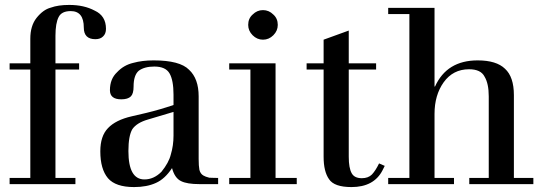

<svg xmlns="http://www.w3.org/2000/svg" viewBox="-20 -747 2208 779"><path d="M103 -465H19V-490H103V-590Q103 -642 128 -674Q155 -708 186 -716Q216 -727 261 -727Q321 -727 364 -704Q410 -683 410 -630Q410 -610 398 -599Q387 -588 367 -588Q320 -588 320 -635Q320 -702 267 -702Q230 -702 218 -678Q205 -653 205 -602V-490H301V-465H205V-25H286V0H19V-25H103Z M514 -275 574 -289Q628 -302 684 -321V-363Q684 -421 668 -449Q652 -477 606 -477Q566 -477 543 -460Q522 -442 522 -396Q522 -367 511 -356Q499 -344 472 -344Q426 -344 426 -381Q426 -427 455 -454Q482 -483 521 -492Q557 -502 603 -502Q710 -502 747 -464Q786 -428 786 -356V-102Q786 -74 789 -58Q793 -42 805 -35Q813 -30 829 -26Q831 -26 843 -25.5Q855 -25 865 -25V0H789Q739 0 715 -12Q689 -24 678 -65Q649 -21 613 -5Q576 12 524 12Q449 12 418 -24Q387 -61 387 -133Q387 -195 418 -227Q449 -260 514 -275ZM684 -293 580 -262Q535 -249 517 -223Q501 -196 501 -134Q501 -19 566 -19Q604 -19 635 -50Q665 -87 673 -120Q684 -156 684 -197Z M996 -25V-465H910V-490H1098V-25H1184V0H910V-25ZM987 -646Q987 -672 1005 -688Q1023 -706 1047 -706Q1071 -706 1089 -688Q1107 -672 1107 -646Q1107 -622 1089 -604Q1071 -586 1047 -586Q1023 -586 1005 -604Q987 -622 987 -646Z M1224 -465V-490H1293V-586L1395 -623V-490H1506V-465H1395V-111Q1395 -65 1407 -44Q1418 -24 1448 -24Q1474 -24 1489 -39Q1504 -55 1518 -84L1541 -74L1532 -56Q1497 12 1406 12Q1336 12 1315 -20Q1293 -51 1293 -111V-465Z M1555 -25H1641V-690H1555V-715H1743V-396H1745Q1793 -502 1918 -502Q1994 -502 2029 -468Q2065 -435 2065 -361V-25H2144V0H1884V-25H1963V-356Q1963 -408 1946 -436Q1931 -466 1883 -466Q1818 -466 1780 -413Q1743 -361 1743 -285V-25H1822V0H1555Z"/></svg>

Font: Bailleul Roman
Style: Roman
Weight: 400
Version: Version 1